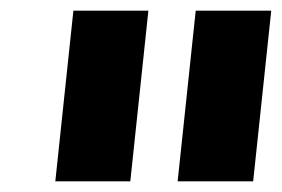

<svg xmlns="http://www.w3.org/2000/svg" viewBox="-20 -720 530 361"><path d="M314 -379 348 -700H490L456 -379ZM84 -379 118 -700H259L225 -379Z"/></svg>

Font: MuseoModerno Thin
Style: Bold Italic
Weight: 700
Italic angle: -9°
Version: Version 1.003